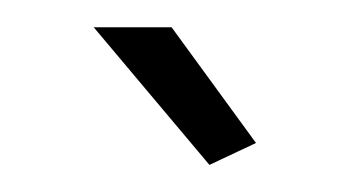

<svg xmlns="http://www.w3.org/2000/svg" viewBox="-20 -750 253 141"><path d="M48.8 -730H106L168 -645L133.8 -628.9Z"/></svg>

Font: Rawline Light
Style: Regular
Weight: 300
Designer: Matt McInerney, Pablo Impallari, Rodrigo Fuenzalida
Foundry: Matt McInerney, Pablo Impallari, Rodrigo Fuenzalida
Version: Version 4.020;PS 004.020;hotconv 1.0.88;makeotf.lib2.5.64775